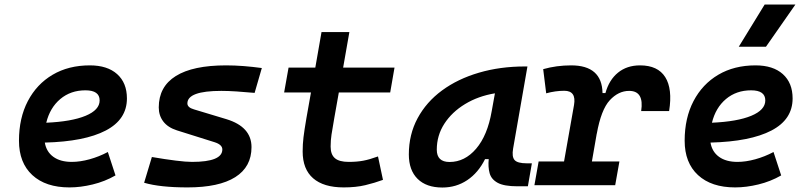

<svg xmlns="http://www.w3.org/2000/svg" viewBox="-20 -815 3556 845"><path d="M295.9 -102.5Q332.5 -102.5 374.3 -114Q416 -125.5 454.6 -146L488.3 -43Q441.4 -16.1 387.9 -3.2Q334.5 9.8 285.6 9.8Q181.2 9.8 122.3 -44.4Q63.5 -98.6 63.5 -195.8Q63.5 -295.4 102.5 -370.1Q141.6 -444.8 211.7 -486.1Q281.7 -527.3 375.5 -527.3Q452.6 -527.3 495.6 -488.8Q538.6 -450.2 538.6 -381.8Q538.6 -289.1 445.3 -240.5Q352.1 -191.9 177.2 -187.5Q184.1 -147 214.8 -124.8Q245.6 -102.5 295.9 -102.5ZM183.6 -274.9Q294.9 -279.8 356.7 -305.4Q418.5 -331.1 418.5 -373Q418.5 -417.5 356 -417.5Q291 -417.5 245.4 -379.2Q199.7 -340.8 183.6 -274.9Z M805.2 9.8Q684.1 9.8 614.3 -10.7L648.4 -124Q708 -113.8 753.2 -108.2Q798.3 -102.5 825.2 -102.5Q958.5 -102.5 958.5 -157.2Q958.5 -178.2 924.8 -189L758.8 -241.2Q718.8 -253.9 698.7 -280.3Q678.7 -306.6 678.7 -342.3Q678.7 -433.6 753.9 -480.5Q829.1 -527.3 975.1 -527.3Q1012.7 -527.3 1052.5 -524.2Q1092.3 -521 1132.3 -515.6L1100.6 -406.2Q1057.6 -410.2 1020.3 -412.6Q982.9 -415 954.1 -415Q804.7 -415 804.7 -359.9Q804.7 -341.8 834 -333.5L976.6 -290.5Q1086.9 -256.8 1086.9 -167.5Q1086.9 -80.6 1015.4 -35.4Q943.8 9.8 805.2 9.8Z M1492.7 9.8Q1404.3 9.8 1358.2 -30.3Q1312 -70.3 1312 -148.4Q1312 -180.7 1315.7 -210.9Q1319.3 -241.2 1328.6 -295.4L1348.6 -408.2H1230.5L1250 -517.6H1367.7L1395 -673.8H1517.6L1490.2 -517.6H1716.3L1697.3 -408.2H1471.2L1451.2 -295.4Q1442.9 -248 1439 -222.7Q1435.1 -197.3 1435.1 -169.9Q1435.1 -134.8 1454.1 -118.7Q1473.1 -102.5 1514.6 -102.5Q1550.8 -102.5 1578.4 -107.7Q1606 -112.8 1643.6 -126.5L1665.5 -23.4Q1628.4 -9.8 1587.4 0Q1546.4 9.8 1492.7 9.8Z M1926.8 10.3Q1856.4 10.3 1817.9 -27.8Q1779.3 -65.9 1779.3 -135.3Q1779.3 -223.1 1817.9 -294.7Q1856.4 -366.2 1925.5 -417Q1994.6 -467.8 2087.9 -495.1Q2181.2 -522.5 2290 -522.5H2301.3L2238.3 -161.6Q2231.9 -125.5 2244.6 -110.8Q2257.3 -96.2 2298.8 -96.2H2320.8L2303.2 4.9H2257.3Q2198.2 4.9 2170.2 -10.5Q2142.1 -25.9 2134.8 -53Q2127.4 -80.1 2130.9 -114.7H2114.7Q2085 -54.7 2036.4 -22.2Q1987.8 10.3 1926.8 10.3ZM1958.5 -102.1Q2025.4 -102.1 2075.4 -160.4Q2125.5 -218.8 2144 -325.7L2158.2 -404.3Q2084.5 -392.1 2026.6 -356.9Q1968.8 -321.8 1935.5 -270.3Q1902.3 -218.8 1902.3 -156.2Q1902.3 -102.1 1958.5 -102.1Z M2332 0 2350.6 -104.5H2462.4L2506.3 -353Q2517.1 -415.5 2463.4 -415.5Q2424.8 -415.5 2383.8 -404.3L2370.6 -510.7Q2429.2 -527.3 2493.7 -527.3Q2629.4 -527.3 2631.8 -405.3H2644.5Q2660.6 -463.4 2700 -495.4Q2739.3 -527.3 2796.9 -527.3Q2875 -527.3 2907.7 -475.6Q2940.4 -423.8 2924.8 -326.2H2801.8Q2815.4 -415 2749 -415Q2701.7 -415 2663.6 -373.8Q2625.5 -332.5 2606.4 -226.1V-227.5L2585 -104.5H2706.1L2687.5 0Z M3225.6 -102.5Q3262.2 -102.5 3304 -114Q3345.7 -125.5 3384.3 -146L3418 -43Q3371.1 -16.1 3317.6 -3.2Q3264.2 9.8 3215.3 9.8Q3110.8 9.8 3052 -44.4Q2993.2 -98.6 2993.2 -195.8Q2993.2 -295.4 3032.2 -370.1Q3071.3 -444.8 3141.4 -486.1Q3211.4 -527.3 3305.2 -527.3Q3382.3 -527.3 3425.3 -488.8Q3468.3 -450.2 3468.3 -381.8Q3468.3 -289.1 3375 -240.5Q3281.7 -191.9 3106.9 -187.5Q3113.8 -147 3144.5 -124.8Q3175.3 -102.5 3225.6 -102.5ZM3113.3 -274.9Q3224.6 -279.8 3286.4 -305.4Q3348.1 -331.1 3348.1 -373Q3348.1 -417.5 3285.6 -417.5Q3220.7 -417.5 3175 -379.2Q3129.4 -340.8 3113.3 -274.9ZM3231.4 -609.4 3345.2 -794.9H3480.5L3351.1 -609.4Z"/></svg>

Font: Cascadia Code PL SemiBold
Style: Italic
Weight: 600
Italic angle: -10°
Monospace: yes
Designer: Aaron Bell
Foundry: Saja Typeworks
Version: Version 2404.023; ttfautohint (v1.8.4)